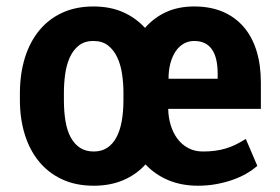

<svg xmlns="http://www.w3.org/2000/svg" viewBox="-20 -573 880 603"><path d="M602.1 10.3Q550.3 10.3 508.8 -7.1Q467.3 -24.4 437 -56.6Q407.7 -24.4 366.9 -7.1Q326.2 10.3 274.4 10.3Q217.8 10.3 174.6 -10Q131.3 -30.3 102.1 -66.2Q72.8 -102.1 57.6 -151.4Q42.5 -200.7 42.5 -259.3V-282.7Q43 -343.3 58.6 -392.8Q74.2 -442.4 103.8 -478Q133.3 -513.7 176 -533.2Q218.8 -552.7 273.4 -552.7Q325.2 -552.7 365.5 -535.2Q405.8 -517.6 435.5 -485.4Q463.4 -517.6 502 -535.2Q540.5 -552.7 589.8 -552.7Q640.1 -552.7 679 -536.4Q717.8 -520 744.6 -489.3Q771.5 -458.5 785.4 -414.1Q799.3 -369.6 799.3 -313.5V-231H508.3Q508.8 -203.6 516.4 -179.2Q523.9 -154.8 537.8 -136.5Q551.8 -118.2 571.8 -107.7Q591.8 -97.2 617.2 -97.2Q637.2 -97.2 654.3 -99.4Q671.4 -101.6 687.5 -106.2Q703.6 -110.8 719.2 -118.4Q734.9 -126 752 -136.7L788.1 -52.2Q773.4 -39.1 753.4 -27.6Q733.4 -16.1 709.5 -7.8Q685.5 0.5 658.4 5.4Q631.3 10.3 602.1 10.3ZM180.7 -258.8Q180.7 -221.7 185.8 -191.9Q190.9 -162.1 202.4 -141.1Q213.9 -120.1 231.7 -108.6Q249.5 -97.2 274.4 -97.2Q298.8 -97.2 316.4 -108.6Q334 -120.1 345.5 -141.4Q356.9 -162.6 362.3 -192.4Q367.7 -222.2 367.7 -258.8V-282.7Q367.7 -312 363.3 -341.1Q358.9 -370.1 348.1 -393.1Q337.4 -416 319.3 -430.2Q301.3 -444.3 273.4 -444.3Q245.1 -444.3 227.1 -429.7Q209 -415 198.7 -391.6Q188.5 -368.2 184.6 -339.4Q180.7 -310.5 180.7 -282.7ZM589.8 -444.3Q571.8 -444.3 556.9 -435.8Q542 -427.2 531.5 -411.6Q521 -396 515.1 -374Q509.3 -352.1 509.3 -325.7H663.6V-341.3Q663.6 -444.3 589.8 -444.3Z"/></svg>

Font: Ufes Sans
Style: Bold
Weight: 700
Designer: Ricardo Esteves & Filipe Motta
Foundry: ProDesignUfes - Ricardo Esteves, Filipe Motta (This is a derivative work, based on Roboto family, by Christian Robertson
Version: Version 2.0